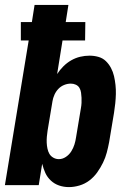

<svg xmlns="http://www.w3.org/2000/svg" viewBox="-20 -755 540 783"><path d="M261 8Q240 8 221 1.5Q202 -5 187.5 -18.5Q173 -32 165 -49.5Q157 -67 152 -87L138 0H0L97 -590H65V-665H110L121 -735H259L248 -665H328L327 -590H235L213 -453Q224 -470 238.5 -484.5Q253 -499 270.5 -509Q288 -519 307 -523.5Q326 -528 345 -528Q364 -528 381.5 -523Q399 -518 411.5 -506Q424 -494 432.5 -478Q441 -462 445 -444.5Q449 -427 451 -408.5Q453 -390 452.5 -371Q452 -352 450 -333Q448 -314 445 -295L425 -175Q421 -154 415.5 -133Q410 -112 400 -91.5Q390 -71 376.5 -52Q363 -33 344.5 -19Q326 -5 304 1.5Q282 8 261 8ZM220 -106Q235 -106 248.5 -115Q262 -124 270.5 -137.5Q279 -151 283.5 -165.5Q288 -180 290 -194L310 -314Q312 -325 312.5 -335.5Q313 -346 312.5 -356.5Q312 -367 310.5 -377.5Q309 -388 304 -396.5Q299 -405 289.5 -409.5Q280 -414 269 -414Q255 -414 241.5 -408.5Q228 -403 218 -392.5Q208 -382 202 -368.5Q196 -355 194 -342L174 -222Q172 -209 171 -197Q170 -185 170.5 -173Q171 -161 173.5 -149Q176 -137 181.5 -127.5Q187 -118 197.5 -112Q208 -106 220 -106Z"/></svg>

Font: Iosevka Curly Heavy
Style: Italic
Weight: 900
Italic angle: -9°
Monospace: yes
Designer: Belleve Invis
Foundry: Belleve Invis
Version: Version 22.1.2; ttfautohint (v1.8.4)